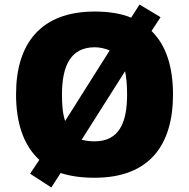

<svg xmlns="http://www.w3.org/2000/svg" viewBox="-20 -776 837 849"><path d="M745 -358C745 -477 716 -575 650 -639L690 -700L597 -756L560 -698C516 -716 462 -725 399 -725C158 -725 51 -581 51 -359C51 -234 83 -134 154 -69L113 -8L207 53L248 -11C291 3 341 10 398 10C643 10 745 -137 745 -358ZM254 -358C254 -487 294 -567 399 -567C423 -567 446 -561 465 -553L268 -241C257 -273 254 -313 254 -358ZM542 -358C542 -229 504 -151 398 -151C377 -151 357 -154 341 -158L533 -461C539 -433 542 -398 542 -358Z"/></svg>

Font: Noto Sans Canadian Aboriginal Black
Style: Regular
Weight: 900
Designer: Monotype Design Team, Typotheque's Kevin King
Foundry: Monotype Imaging Inc.
Version: Version 2.004